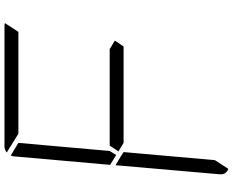

<svg xmlns="http://www.w3.org/2000/svg" viewBox="-111 -929 1038 856"><g transform="rotate(-90 408.0 -501.0)"><path d="M181 -735 163 -531 145 -502 101 -529 139 -959Q139 -964 143 -972L199 -938ZM629 -469H405H199L161 -492L187 -531H411H617L655 -508ZM240 -938 156 -990Q169 -1000 184 -1000H452H720Q729 -1000 733 -998L694 -938H446ZM83 -2Q56 -13 59 -41L99 -500V-505L138 -482L150 -474L158 -469L140 -265L122 -62Z"/></g></svg>

Font: DSEG7 Modern
Style: Light Italic
Weight: 300
Italic angle: -5°
Designer: Keshikan(Twitter:@keshinomi_88pro)
Version: Version 0.46